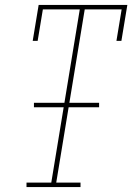

<svg xmlns="http://www.w3.org/2000/svg" viewBox="-20 -755 540 775"><path d="M87 0V-18H187L237 -322H117V-340H240L302 -717H153L132 -590H112L136 -735H494L470 -590H450L471 -717H322L260 -340H380V-322H257L207 -18H305V0Z"/></svg>

Font: Iosevka Curly Slab Thin
Style: Italic
Weight: 100
Italic angle: -9°
Monospace: yes
Designer: Belleve Invis
Foundry: Belleve Invis
Version: Version 22.1.2; ttfautohint (v1.8.4)